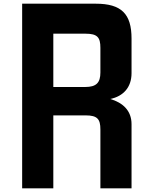

<svg xmlns="http://www.w3.org/2000/svg" viewBox="-20 -1020 820 1040"><path d="M100 0H268.8V-395H443.8C507.5 -395 523.8 -375 523.8 -318.8V0H692.5V-347.5C692.5 -421.2 645 -463.8 577.5 -483.8C647.5 -498.8 692.5 -546.2 692.5 -623.8V-811.2C692.5 -945 637.5 -1000 498.8 -1000H100ZM268.8 -548.8V-837.5H443.8C507.5 -837.5 523.8 -817.5 523.8 -761.2V-627.5C523.8 -571.2 501.2 -548.8 441.2 -548.8Z"/></svg>

Font: Basalte Marquee
Style: Regular
Weight: 400
Designer: Ange Degheest & Benjamin Gomez & Eugénie Bidaut
Foundry: Velvetyne Type Foundry
Version: Version 1.000;FEAKit 1.0